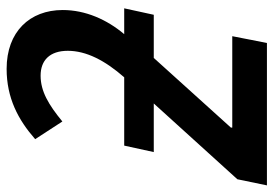

<svg xmlns="http://www.w3.org/2000/svg" viewBox="-168 -666 806 565"><g transform="rotate(-90 234.5 -383.0)"><path d="M-28 0H391L411 -102H142V-106L347 -333H474L493 -420H417C460 -471 488 -534 488 -601C488 -698 424 -766 315 -766C229 -766 165 -732 108 -682L160 -602C210 -643 249 -666 295 -666C340 -666 368 -639 368 -586C368 -532 340 -477 290 -420H89L70 -333H213L-10 -87Z"/></g></svg>

Font: Noto Sans SemiCondensed SemiBold
Style: Italic
Weight: 600
Width: 4
Italic angle: -12°
Designer: Monotype Design Team
Foundry: Monotype Imaging Inc.
Version: Version 2.013